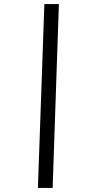

<svg xmlns="http://www.w3.org/2000/svg" viewBox="-20 -822 460 952"><path d="M168 110 200 -802H272L241 110Z"/></svg>

Font: Literata Medium
Style: Italic
Weight: 500
Italic angle: -2°
Designer: Latin by Veronika Burian and Jose Scaglione. Greek by Irene Vlachou. Cyrillic by Vera Evstafieva
Foundry: TypeTogether
Version: Version 3.103;gftools[0.9.29]